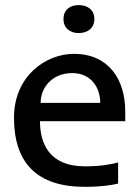

<svg xmlns="http://www.w3.org/2000/svg" viewBox="-20 -722 540 750"><path d="M311 7.8C377.4 7.8 416.5 1 441.4 -4.9V-87.4C416 -80.6 376.5 -72.3 311.5 -72.3C169.4 -72.3 136.2 -165.5 136.2 -248.5H469.2V-286.6C469.2 -415.5 401.4 -511.7 268.6 -511.7C160.6 -511.7 34.7 -426.3 34.7 -262.2C34.7 -85.4 124.5 7.8 311 7.8ZM262.2 -436.5C338.4 -436.5 371.6 -376.5 371.6 -320.3H138.7C138.7 -380.4 184.1 -436.5 262.2 -436.5ZM287.1 -702.1C253.4 -702.1 228 -683.6 228 -647.5C228 -612.3 253.4 -592.8 287.1 -592.8C322.3 -592.8 348.6 -612.3 348.6 -647.5C348.6 -683.6 322.3 -702.1 287.1 -702.1Z"/></svg>

Font: Inder
Style: Regular
Weight: 400
Designer: Irina Smirnova
Foundry: Irina Smirnova
Version: Version 1.001